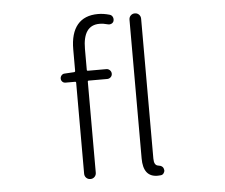

<svg xmlns="http://www.w3.org/2000/svg" viewBox="-55 -872 1111 947"><g transform="rotate(-5 500.0 -398.0)"><path d="M322.3 -532.2Q327.1 -533.2 327.1 -537.1V-644.5Q327.1 -724.6 361.8 -766.1Q396.5 -807.6 463.9 -807.6Q491.2 -807.6 521.5 -798.8Q531.2 -795.9 535.6 -786.6Q540 -777.3 537.1 -766.6Q534.2 -757.8 525.4 -753.9Q516.6 -750 506.8 -752.9Q486.3 -758.8 466.8 -758.8Q384.8 -758.8 384.8 -641.6V-537.1Q384.8 -533.2 389.6 -533.2H481.4Q491.2 -533.2 498.5 -525.9Q505.9 -518.6 505.9 -508.3Q505.9 -498 498.5 -491.2Q491.2 -484.4 481.4 -484.4H389.6Q384.8 -484.4 384.8 -479.5V-29.3Q384.8 -16.6 376.5 -8.3Q368.2 0 356 0Q343.8 0 335.4 -8.3Q327.1 -16.6 327.1 -29.3V-479.5Q327.1 -484.4 322.3 -484.4H274.4Q265.6 -484.4 259.3 -490.7Q252.9 -497.1 252.9 -506.3Q252.9 -515.6 259.3 -522.5Q265.6 -529.3 274.4 -529.3ZM694.3 -37.1Q718.8 -34.2 721.7 -15.6Q722.7 -13.7 722.7 -10.7Q722.7 -3.9 717.8 2.9Q712.9 10.7 703.1 11.7Q696.3 12.7 687.5 12.7Q616.2 12.7 616.2 -79.1V-765.6Q616.2 -778.3 624.5 -786.6Q632.8 -794.9 645 -794.9Q657.2 -794.9 665.5 -786.6Q673.8 -778.3 673.8 -765.6V-73.2Q673.8 -40 694.3 -37.1Z"/></g></svg>

Font: Gen Jyuu Gothic L Monospace Light
Style: Regular
Weight: 300
Designer: [Source Han Sans]
Ryoko NISHIZUKA  (kana & ideographs); Paul D. Hunt (Latin, Greek & Cyrillic); Wenlong ZHANG  (bopomofo
Version: Version 1.002.20150607